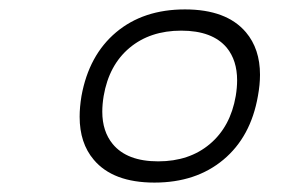

<svg xmlns="http://www.w3.org/2000/svg" viewBox="-20 -723 626 406"><path d="M306.6 -336.9Q218.8 -336.9 178.2 -385.3Q148.4 -420.4 148.4 -476.1Q148.4 -496.6 152.3 -520Q168 -606.4 225.6 -654.8Q283.2 -703.1 371.1 -703.1Q459 -703.1 500 -654.8Q529.8 -619.6 529.8 -564.9Q529.8 -543.9 525.4 -520Q510.3 -433.6 452.4 -385.3Q394.5 -336.9 306.6 -336.9ZM314.5 -381.8Q380.4 -381.8 423.8 -418.5Q467.3 -455.1 478.5 -520Q481.4 -537.6 481.4 -553.2Q481.4 -595.2 459.5 -622.1Q429.2 -658.2 363.3 -658.2Q297.4 -658.2 253.9 -621.8Q210.4 -585.4 199.2 -520Q196.3 -502.4 196.3 -486.8Q196.3 -445.3 218.3 -418.5Q248.5 -381.8 314.5 -381.8Z"/></svg>

Font: CaskaydiaCove NFP ExtraLight
Style: Italic
Weight: 200
Italic angle: -10°
Designer: Aaron Bell
Foundry: Saja Typeworks
Version: Version 2111.001; VTT 6.35;Nerd Fonts 3.1.1